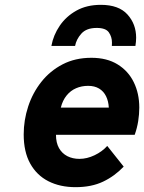

<svg xmlns="http://www.w3.org/2000/svg" viewBox="-20 -762 596 794"><path d="M292.5 12Q228.5 12 180.2 -12.5Q132 -37 105 -85.5Q78 -134 78 -206Q78 -265 96.5 -321.5Q115 -378 151 -423.5Q187 -469 239 -496Q291 -523 358 -523Q422 -523 466.2 -495.8Q510.5 -468.5 533.2 -422Q556 -375.5 556 -317Q556 -289.5 551.5 -261Q547 -232.5 537 -204.5H211.5Q211.5 -171.5 224 -149.5Q236.5 -127.5 258.5 -116.2Q280.5 -105 308.5 -105Q339.5 -105 371 -120Q402.5 -135 423.5 -158.5L491.5 -73Q454 -33.5 406.2 -10.8Q358.5 12 292.5 12ZM231.5 -317H430Q428.5 -344 418.5 -364.2Q408.5 -384.5 389.8 -395.8Q371 -407 344.5 -407Q317.5 -407 294.8 -397.2Q272 -387.5 255.5 -367.2Q239 -347 231.5 -317ZM192.5 -572Q200.5 -616.5 227 -655.5Q253.5 -694.5 296.2 -718.2Q339 -742 397 -742Q471 -742 507 -702.2Q543 -662.5 543 -606Q543 -598.5 542.2 -589.8Q541.5 -581 540 -572H442.5Q442.5 -575 442.8 -578.8Q443 -582.5 443 -586Q443 -609.5 430.2 -628Q417.5 -646.5 380 -646.5Q337.5 -646.5 316.5 -623Q295.5 -599.5 290.5 -572Z"/></svg>

Font: Overpass ExtraBold
Style: Italic
Weight: 800
Italic angle: -10°
Designer: Delve Withrington, Dave Bailey, Thomas Jockin
Foundry: Delve Fonts LLC
Version: Version 4.000